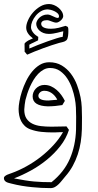

<svg xmlns="http://www.w3.org/2000/svg" viewBox="-45 -695 491 963"><path d="M242.2 -194.8Q239.3 -201.2 233.6 -209Q228 -216.8 220 -223.6Q211.9 -230.5 201.4 -235.1Q190.9 -239.7 177.7 -239.7Q164.1 -239.7 155.8 -231.7Q147.5 -223.6 147.5 -214.4Q147.5 -203.1 159.4 -197Q171.4 -190.9 197.8 -190.9ZM267.6 -168Q249.5 -165 231.2 -163.3Q212.9 -161.6 194.3 -161.6Q157.7 -162.6 138.2 -174.8Q118.7 -187 118.7 -211.9Q118.7 -222.2 122.8 -232.4Q127 -242.7 134.8 -250.7Q142.6 -258.8 153.3 -263.9Q164.1 -269 177.7 -269Q195.3 -269 210.7 -262.2Q226.1 -255.4 239 -244.1Q252 -232.9 262.5 -218.5Q272.9 -204.1 280.3 -189ZM365.7 -46.9Q364.7 -14.2 359.9 17.6Q355 49.3 345 79.3Q335 109.4 319.6 137.5Q304.2 165.5 281.7 190.9Q274.4 199.2 266.6 209.2Q258.8 219.2 250 228Q241.2 236.8 231 242.7Q220.7 248.5 208.5 248.5Q184.6 248.5 162.1 247.3Q139.6 246.1 116.2 243.7Q89.8 241.2 63.5 236.8Q37.1 232.4 11.2 225.6Q5.4 224.1 -1.2 222.4Q-7.8 220.7 -13.2 217.8Q-18.6 214.8 -22 210Q-25.4 205.1 -25.4 197.8Q-25.4 192.9 -20.5 188.7Q-15.6 184.6 -9.3 181.6Q-2.9 178.7 3.2 176.8Q9.3 174.8 11.7 173.8Q48.8 160.6 86.9 139.6Q125 118.7 159.4 91.8Q193.8 64.9 222.9 33.2Q252 1.5 271 -32.2Q262.2 -32.2 256.1 -32Q250 -31.7 244.6 -31.5Q239.3 -31.2 232.9 -31Q226.6 -30.8 217.8 -30.8Q189.5 -30.8 161.6 -33.7Q133.8 -36.6 106.9 -46.4Q90.3 -52.7 79.1 -63.5Q67.9 -74.2 61 -87.6Q54.2 -101.1 51.3 -116.7Q48.3 -132.3 48.3 -148.4Q48.3 -163.6 52.5 -187Q56.6 -210.4 64.9 -236.3Q73.2 -262.2 85.9 -288.3Q98.6 -314.5 115.7 -335.4Q132.8 -356.4 154.3 -369.6Q175.8 -382.8 202.1 -382.8Q237.8 -382.8 264.6 -366.7Q291.5 -350.6 310.5 -325.2Q329.6 -299.8 341.3 -268.8Q353 -237.8 358.9 -207.5Q363.8 -182.6 365 -157.5Q366.2 -132.3 366.2 -106.9Q366.2 -91.8 366 -76.9Q365.7 -62 365.7 -46.9ZM336.4 -45.4Q336.4 -61 336.7 -77.1Q336.9 -93.3 336.9 -109.4Q336.9 -132.8 335.7 -156Q334.5 -179.2 330.1 -201.2Q325.7 -224.6 316.7 -251.2Q307.6 -277.8 292.7 -300.8Q277.8 -323.7 256.3 -338.9Q234.9 -354 206.1 -354Q189 -354 174.1 -345.9Q159.2 -337.9 146.5 -324.7Q133.8 -311.5 123.5 -294.7Q113.3 -277.8 105.2 -259.8Q97.2 -241.7 91.6 -224.4Q85.9 -207 82.5 -192.9Q80.1 -182.1 78.9 -169.9Q77.6 -157.7 76.7 -145.5Q76.7 -117.7 87.6 -100.8Q98.6 -84 117.2 -74.7Q135.7 -65.4 160.4 -62.5Q185.1 -59.6 212.4 -59.6Q232.9 -59.6 252.7 -60.3Q272.5 -61 288.6 -61Q291.5 -56.6 294.7 -52.2Q297.9 -47.9 300.8 -43.5Q286.6 0.5 257.3 37.8Q228 75.2 190.4 106Q152.8 136.7 110.1 160.2Q67.4 183.6 25.4 199.7Q56.2 205.6 80.3 209.5Q104.5 213.4 126 215.3Q147.5 217.3 168.5 218Q189.5 218.8 213.4 218.8Q276.4 168 305.2 101.6Q334 35.2 336.4 -45.4ZM294.9 -560.1Q297.4 -555.2 297.6 -550Q297.9 -544.9 297.9 -538.1Q297.9 -534.2 297.6 -527.8Q297.4 -521.5 296.4 -514.9Q295.4 -508.3 293.5 -502.2Q291.5 -496.1 288.1 -493.2Q281.2 -486.8 270.8 -484.4Q260.3 -481.9 251 -479.5Q234.9 -475.1 213.9 -468Q192.9 -460.9 170.9 -452.9Q148.9 -444.8 128.2 -436.5Q107.4 -428.2 91.8 -420.9Q88.4 -423.3 85.2 -428Q82 -432.6 78.6 -435.1L78.1 -476.1Q81.1 -480.5 85.7 -484.4Q90.3 -488.3 96.2 -491.5Q102.1 -494.6 108.4 -497.3Q114.7 -500 120.1 -502.4Q102.5 -516.1 94.5 -529.1Q86.4 -542 86.4 -556.6Q86.4 -572.8 95.5 -593.3Q104.5 -613.8 120.1 -631.8Q135.7 -649.9 156.5 -662.4Q177.2 -674.8 201.2 -674.8Q212.9 -674.8 225.6 -669.7Q238.3 -664.6 248.5 -656Q258.8 -647.5 265.4 -636.5Q272 -625.5 272 -613.3Q272 -608.9 268.8 -603.3Q265.6 -597.7 260.5 -593Q255.4 -588.4 249.3 -585Q243.2 -581.5 237.3 -581.5Q231.4 -581.5 225.3 -583.5Q219.2 -585.4 213.4 -587.6Q207.5 -589.8 201.9 -591.8Q196.3 -593.8 190.9 -593.8Q176.3 -593.8 168.9 -588.9Q161.6 -584 161.6 -575.7Q161.6 -571.3 163.8 -566.9Q166 -562.5 171.6 -558.8Q177.2 -555.2 186.8 -553Q196.3 -550.8 210.4 -550.8Q230 -550.8 248.5 -555.4Q267.1 -560.1 284.2 -565.4ZM272.5 -538.1Q268.6 -537.6 260.5 -535.4Q252.4 -533.2 242.4 -530.8Q232.4 -528.3 221.4 -526.6Q210.4 -524.9 200.2 -524.9Q185.1 -524.9 173.1 -529.5Q161.1 -534.2 153.1 -541.5Q145 -548.8 140.9 -557.9Q136.7 -566.9 136.7 -575.7Q136.7 -582 140.6 -590.1Q144.5 -598.1 151.6 -605.2Q158.7 -612.3 169.2 -617.2Q179.7 -622.1 192.9 -622.1Q200.2 -622.1 207 -619.4Q213.9 -616.7 220.5 -613.5Q227.1 -610.4 233.4 -607.7Q239.7 -605 246.1 -605Q251 -606.9 251 -612.3Q251 -621.6 243.9 -628.2Q236.8 -634.8 227.3 -639.2Q217.8 -643.6 208.5 -645.8Q199.2 -647.9 194.8 -647.9Q176.3 -647.9 160.9 -638.9Q145.5 -629.9 134.3 -616.2Q123 -602.5 116.7 -587.2Q110.4 -571.8 110.4 -559.1Q110.4 -551.3 113.8 -543.9Q117.2 -536.6 122.3 -530.3Q127.4 -523.9 134 -518.8Q140.6 -513.7 147 -509.8Q146.5 -505.9 146.5 -501.7Q146.5 -497.6 146 -492.7Q135.3 -486.8 124 -481.9Q112.8 -477.1 102.1 -470.7V-451.7Q121.1 -460 145.8 -469.7Q170.4 -479.5 194.6 -488Q218.8 -496.6 239 -502.9Q259.3 -509.3 269.5 -510.3Z"/></svg>

Font: XB Kayhan Pook
Style: Regular
Weight: 700
Designer: Behnam
Foundry: Irmug
Version: Version 7.300 2009